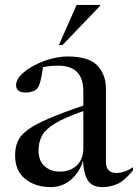

<svg xmlns="http://www.w3.org/2000/svg" viewBox="-20 -752 562 782"><path d="M521.5 -57.5Q484.5 -13.5 456 -1.8Q427.5 10 397.5 10Q354 10 337.2 -18Q320.5 -46 318 -97Q304.5 -50.5 269.2 -20.2Q234 10 186.5 10Q124.5 10 83 -23Q41.5 -56 41.5 -119Q41.5 -150.5 51.8 -175Q62 -199.5 90.8 -221.5Q119.5 -243.5 174.8 -267.5Q230 -291.5 319.5 -322V-380Q319.5 -484.5 217.5 -484.5Q183 -484.5 155 -478.5Q152 -452.5 146.2 -427.8Q140.5 -403 132 -392Q125.5 -384 112.2 -379.5Q99 -375 85 -375Q67 -375 56.2 -382.2Q45.5 -389.5 45.5 -405Q45.5 -426 65.5 -446.8Q85.5 -467.5 117.2 -484.5Q149 -501.5 185.8 -511.8Q222.5 -522 256 -522Q340.5 -522 376 -485.5Q411.5 -449 411.5 -389.5V-93Q411.5 -68.5 423 -58Q434.5 -47.5 453 -47.5Q487.5 -47.5 521.5 -71ZM137 -139.5Q137 -96.5 162 -74.8Q187 -53 223 -53Q266 -53 292.8 -78.2Q319.5 -103.5 319.5 -150.5V-299.5Q242.5 -273 203.2 -248.8Q164 -224.5 150.5 -198.2Q137 -172 137 -139.5ZM220 -569 292 -732H387.5V-728L235 -569Z"/></svg>

Font: Newsreader 72pt
Style: Regular
Weight: 400
Designer: Hugues Gentile
Foundry: Production Type
Version: Version 1.003; ttfautohint (v1.8.3)